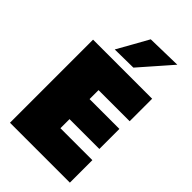

<svg xmlns="http://www.w3.org/2000/svg" viewBox="-282 -1066 1165 1165"><g transform="rotate(45 300.0 -483.5)"><path d="M46 0Q46 -55.5 46 -108.2Q46 -161 46 -229V-474Q46 -545.5 46 -600.5Q46 -655.5 46 -713H553V-520Q511 -520 463.2 -520Q415.5 -520 351 -520H194L286 -673Q286 -615.5 286 -560.5Q286 -505.5 286 -434V-269Q286 -201 286 -148.2Q286 -95.5 286 -40L210 -193H367Q420.5 -193 468.2 -193Q516 -193 560 -193V0ZM229 -271V-443H351Q412.5 -443 456.8 -443Q501 -443 542 -443V-271Q498.5 -271 454.5 -271Q410.5 -271 351 -271ZM181 -764Q209 -813.5 236.8 -863Q264.5 -912.5 292 -962L515 -967Q484.5 -932 454.5 -897.8Q424.5 -863.5 395.5 -830.5Q366.5 -797.5 339 -766Z"/></g></svg>

Font: Commissioner Thin Black
Style: Regular
Weight: 900
Version: Version 1.000